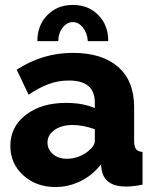

<svg xmlns="http://www.w3.org/2000/svg" viewBox="-20 -750 626 780"><path d="M216.8 -583H131.8Q131.8 -647.5 172.4 -688.7Q212.9 -730 275.9 -730Q339.4 -730 379.6 -688.7Q419.9 -647.5 419.9 -583H336.9Q334 -616.7 316.7 -638.4Q299.3 -660.2 275.9 -660.2Q252 -660.2 234.4 -637.5Q216.8 -614.7 216.8 -583ZM22 -157.2Q22 -234.9 85 -283.4Q147.9 -332 248 -332Q316.4 -332 365.2 -311V-334Q365.2 -422.9 259.8 -422.9Q217.3 -422.9 179 -408.9Q140.6 -395 96.2 -365.2L47.9 -466.8Q152.8 -535.2 275.9 -535.2Q394.5 -535.2 459.7 -478.3Q524.9 -421.4 524.9 -314.9V-178.2Q524.9 -154.3 532.5 -144.3Q540 -134.3 559.1 -132.8V0Q522 7.8 491.2 7.8Q405.8 7.8 393.1 -59.1L390.1 -82Q355.5 -37.6 306.9 -13.9Q258.3 9.8 205.1 9.8Q126.5 9.8 74.2 -38.1Q22 -85.9 22 -157.2ZM339.8 -137.2Q365.2 -157.7 365.2 -178.2V-225.1Q316.4 -242.2 274.9 -242.2Q230.5 -242.2 201.7 -222.2Q172.9 -202.1 172.9 -170.9Q172.9 -143.6 194.6 -124.3Q216.3 -105 252 -105Q275.9 -105 299.6 -113.8Q323.2 -122.6 339.8 -137.2Z"/></svg>

Font: Raleway-v4020 ExtraBold
Style: Regular
Weight: 800
Designer: Matt McInerney, Pablo Impallari, Rodrigo Fuenzalida
Foundry: Matt McInerney, Pablo Impallari, Rodrigo Fuenzalida
Version: Version 4.020;PS 004.020;hotconv 1.0.88;makeotf.lib2.5.64775